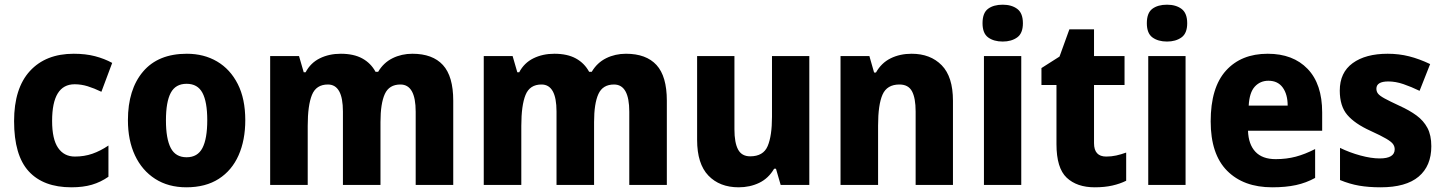

<svg xmlns="http://www.w3.org/2000/svg" viewBox="-20 -788 6151 818"><path d="M284 10Q165 10 102.5 -58Q40 -126 40 -272Q40 -412 107.5 -485.5Q175 -559 294 -559Q345 -559 385 -548.5Q425 -538 458 -520L412 -397Q381 -412 353.5 -420.5Q326 -429 298 -429Q202 -429 202 -273Q202 -195 227.5 -158Q253 -121 299 -121Q339 -121 373.5 -133Q408 -145 442 -168V-35Q409 -12 371.5 -1Q334 10 284 10Z M1025 -276Q1025 -191 996.5 -126.5Q968 -62 912 -26Q856 10 774 10Q697 10 641 -26Q585 -62 555 -126Q525 -190 525 -276Q525 -407 589.5 -483Q654 -559 776 -559Q849 -559 905 -526Q961 -493 993 -430Q1025 -367 1025 -276ZM687 -275Q687 -197 707.5 -157.5Q728 -118 775 -118Q822 -118 842.5 -157.5Q863 -197 863 -276Q863 -354 842.5 -392.5Q822 -431 775 -431Q728 -431 707.5 -392.5Q687 -354 687 -275Z M1737 -559Q1823 -559 1867 -511Q1911 -463 1911 -359V0H1751V-312Q1751 -428 1686 -428Q1638 -428 1619.5 -387.5Q1601 -347 1601 -268V0H1441V-313Q1441 -428 1377 -428Q1327 -428 1309 -383.5Q1291 -339 1291 -252V0H1131V-549H1254L1274 -480H1282Q1303 -520 1342.5 -539.5Q1382 -559 1432 -559Q1487 -559 1523.5 -539Q1560 -519 1580 -482H1591Q1614 -521 1652.5 -540Q1691 -559 1737 -559Z M2647 -559Q2733 -559 2777 -511Q2821 -463 2821 -359V0H2661V-312Q2661 -428 2596 -428Q2548 -428 2529.5 -387.5Q2511 -347 2511 -268V0H2351V-313Q2351 -428 2287 -428Q2237 -428 2219 -383.5Q2201 -339 2201 -252V0H2041V-549H2164L2184 -480H2192Q2213 -520 2252.5 -539.5Q2292 -559 2342 -559Q2397 -559 2433.5 -539Q2470 -519 2490 -482H2501Q2524 -521 2562.5 -540Q2601 -559 2647 -559Z M3428 -549V0H3306L3286 -69H3278Q3254 -28 3214.5 -9Q3175 10 3127 10Q3046 10 2998 -40Q2950 -90 2950 -192V-549H3109V-237Q3109 -180 3124.5 -151Q3140 -122 3176 -122Q3232 -122 3250.5 -165.5Q3269 -209 3269 -290V-549Z M3864 -559Q3944 -559 3992 -510Q4040 -461 4040 -359V0H3881V-313Q3881 -370 3865.5 -399Q3850 -428 3812 -428Q3759 -428 3740 -385Q3721 -342 3721 -253V0H3561V-549H3684L3704 -479H3712Q3735 -520 3774.5 -539.5Q3814 -559 3864 -559Z M4252 -768Q4290 -768 4314 -750Q4338 -732 4338 -689Q4338 -646 4313.5 -628.5Q4289 -611 4252 -611Q4214 -611 4190 -628.5Q4166 -646 4166 -689Q4166 -733 4189.5 -750.5Q4213 -768 4252 -768ZM4331 -549V0H4172V-549Z M4693 -121Q4715 -121 4735.5 -125.5Q4756 -130 4778 -138V-18Q4752 -5 4719 2.5Q4686 10 4644 10Q4568 10 4524.5 -31Q4481 -72 4481 -174V-426H4417V-498L4494 -547L4536 -663H4641V-549H4771V-426H4641V-178Q4641 -121 4693 -121Z M4952 -768Q4990 -768 5014 -750Q5038 -732 5038 -689Q5038 -646 5013.5 -628.5Q4989 -611 4952 -611Q4914 -611 4890 -628.5Q4866 -646 4866 -689Q4866 -733 4889.5 -750.5Q4913 -768 4952 -768ZM5031 -549V0H4872V-549Z M5381 -559Q5489 -559 5551 -494.5Q5613 -430 5613 -309V-231H5297Q5299 -173 5328.5 -141.5Q5358 -110 5415 -110Q5461 -110 5500.5 -120.5Q5540 -131 5583 -153V-30Q5545 -9 5501.5 0.5Q5458 10 5400 10Q5278 10 5208 -60.5Q5138 -131 5138 -271Q5138 -415 5203 -487Q5268 -559 5381 -559ZM5384 -444Q5349 -444 5326 -419Q5303 -394 5300 -338H5466Q5466 -386 5445 -415Q5424 -444 5384 -444Z M6078 -165Q6078 -81 6024 -35.5Q5970 10 5862 10Q5811 10 5770.5 3Q5730 -4 5689 -21V-158Q5730 -138 5776 -125.5Q5822 -113 5858 -113Q5922 -113 5922 -152Q5922 -164 5915 -174Q5908 -184 5886 -197Q5864 -210 5818 -231Q5752 -261 5720 -298.5Q5688 -336 5688 -402Q5688 -479 5743 -519Q5798 -559 5892 -559Q5940 -559 5983.5 -548Q6027 -537 6073 -515L6028 -401Q5993 -418 5959.5 -429.5Q5926 -441 5895 -441Q5844 -441 5844 -410Q5844 -398 5851 -389Q5858 -380 5879 -368.5Q5900 -357 5943 -337Q5985 -318 6015 -296Q6045 -274 6061.5 -243Q6078 -212 6078 -165Z"/></svg>

Font: Noto Sans Tamil SemiCondensed ExtraBold
Style: Regular
Weight: 800
Width: 4
Designer: Jelle Bosma - Monotype Design Team
Foundry: Monotype Imaging Inc.
Version: Version 2.004; ttfautohint (v1.8.4.7-5d5b)